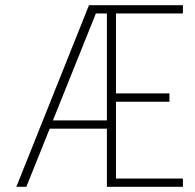

<svg xmlns="http://www.w3.org/2000/svg" viewBox="-20 -720 750 740"><path d="M392 0V-224H171.5L81.5 0H43L323 -700H685V-668H427V-360H633V-328H427V-32H685V0ZM184 -256H392V-668H349.5Z"/></svg>

Font: League Mono Thin
Style: Regular
Weight: 100
Width: 6
Designer: Tyler Finck
Foundry: The League of Moveable Type / Tyler Finck
Version: Version 2.300;RELEASE